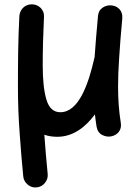

<svg xmlns="http://www.w3.org/2000/svg" viewBox="-20 -563 629 867"><path d="M532.2 -480C535.6 -515.6 510.7 -536.1 483.9 -538.6C469.7 -540 456.5 -537.1 443.8 -528.8C431.2 -520.5 423.8 -507.8 422.4 -490.2C416 -418.5 410.6 -357.9 407.2 -304.7L406.7 -303.2C379.4 -182.1 335.4 -56.2 252.4 -56.2C221.7 -56.2 200.7 -75.2 189.5 -113.8C178.2 -151.9 172.9 -203.1 172.9 -268.1C172.9 -336.9 174.8 -406.7 178.7 -489.3C179.2 -503.4 174.3 -516.1 163.6 -527.3C152.3 -538.1 139.2 -543.5 124 -543.5C89.4 -543.5 68.8 -517.1 67.4 -489.3C61.5 -379.9 61 -272.9 61 -169.4C61 -100.6 63.5 -31.2 68.8 39.1C73.7 109.4 79.1 174.3 85 233.4C86.4 248.5 93.3 260.7 105.5 271C117.2 280.8 130.4 284.7 145.5 283.2C160.6 281.7 173.3 274.9 183.1 262.7C192.9 250.5 196.8 237.3 195.3 222.2C189.9 168 184.6 107.4 180.2 45.4C198.2 51.8 217.8 54.7 238.8 54.7C309.1 54.7 365.2 12.2 408.7 -46.4C410.6 -28.3 413.1 -10.3 416 8.8C419.4 27.3 428.2 40 442.4 46.9C456.5 53.7 470.7 55.7 484.9 52.2C510.3 45.9 531.2 24.9 525.4 -8.8C517.1 -61.5 513.2 -110.8 513.2 -172.9C513.2 -210.4 514.6 -253.4 518.1 -302.2C521 -351.1 525.9 -410.2 532.2 -480Z"/></svg>

Font: Mikhak SemiBold
Style: Regular
Weight: 600
Designer: Amin Abedi
Version: Version 3.2